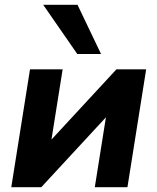

<svg xmlns="http://www.w3.org/2000/svg" viewBox="-20 -780 656 800"><path d="M27 0 105 -491H241L188 -158H157L465 -491H589L511 0H375L428 -333H460L152 0ZM302 -555 160 -760H303L401 -555Z"/></svg>

Font: Nunito Sans 12pt ExtraBold
Style: Italic
Weight: 800
Italic angle: -9°
Designer: Vernon Adams
Foundry: Vernon Adams
Version: Version 3.101;gftools[0.9.27]